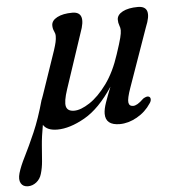

<svg xmlns="http://www.w3.org/2000/svg" viewBox="-109 -520 742 803"><g transform="rotate(-5 261.5 -118.5)"><path d="M64.5 -120.5H65Q68 -129.5 72 -140L134 -321.5Q140.5 -341.5 143.5 -354.8Q146.5 -368 146.5 -380.5Q146.5 -391 141.2 -401.5Q136 -412 136 -425.5Q136 -446 160.2 -458.8Q184.5 -471.5 224 -471.5Q284 -471.5 251 -384.5L174.5 -154.5Q157.5 -103.5 163 -83Q168.5 -62.5 196.5 -62.5Q224 -62.5 261.5 -87Q299 -111.5 334.8 -160.5Q370.5 -209.5 394 -282.5Q409.5 -329 414.5 -349Q419.5 -369 419.5 -380.5Q419.5 -391 415.2 -401.5Q411 -412 411 -425.5Q411 -446 435 -458.8Q459 -471.5 499 -471.5Q562 -471.5 525.5 -384.5L438.5 -138Q422.5 -93 424.8 -77Q427 -61 444 -61Q452 -61 462.5 -67Q473 -73 488.5 -88Q505 -98 513 -93.5Q519 -90.5 519.2 -82.5Q519.5 -74.5 513 -65.5Q490.5 -31 454 -10.5Q417.5 10 381.5 10Q322 10 322 -38.5Q322 -57.5 331.8 -85.5Q341.5 -113.5 356 -149.5Q298 -61.5 234.8 -25.8Q171.5 10 119.5 10Q76 10 60.5 -15Q51.5 34 48.8 70.8Q46 107.5 43.8 136Q41.5 164.5 34 189Q28 210 11.8 222.8Q-4.5 235.5 -23.5 235.5Q-44.5 235.5 -53.2 220Q-62 204.5 -54.5 178Q-46.5 150 -26.2 110Q-6 70 18.5 13.8Q43 -42.5 64.5 -120.5Z"/></g></svg>

Font: Fraunces 9pt
Style: Italic
Weight: 400
Italic angle: -16°
Version: Version 1.000;[b76b70a41]